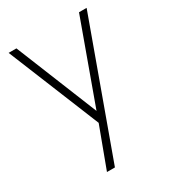

<svg xmlns="http://www.w3.org/2000/svg" viewBox="-188 -642 883 983"><g transform="rotate(-30 253.0 -150.0)"><path d="M198 240H151L256 -42L257 42L20 -540H66L278 -16H246L436 -540H481Z"/></g></svg>

Font: Manrope Variable Light
Style: Regular
Weight: 200
Designer: Mikhail Sharanda
Foundry: Mikhail Sharanda
Version: Version 4.505